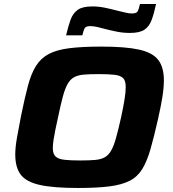

<svg xmlns="http://www.w3.org/2000/svg" viewBox="-20 -928 862 956"><path d="M368 8Q247 8 179 -7Q111 -22 83.5 -58Q56 -94 56 -159Q56 -195 64.5 -242.5Q73 -290 85 -352Q103 -440 119 -500.5Q135 -561 159 -599.5Q183 -638 222.5 -659Q262 -680 325.5 -688Q389 -696 485 -696Q605 -696 672.5 -681Q740 -666 768 -629.5Q796 -593 796 -528Q796 -491 788.5 -444.5Q781 -398 767 -336Q747 -247 729.5 -186Q712 -125 688.5 -86.5Q665 -48 626 -28Q587 -8 525 0Q463 8 368 8ZM379 -129Q423 -129 452.5 -131.5Q482 -134 501 -144.5Q520 -155 533 -177.5Q546 -200 557.5 -240.5Q569 -281 583 -344Q594 -395 600 -432Q606 -469 606 -495Q606 -526 593 -539Q580 -552 551 -555.5Q522 -559 472 -559Q427 -559 397.5 -556.5Q368 -554 349 -543.5Q330 -533 317 -510.5Q304 -488 293 -447.5Q282 -407 269 -344Q261 -309 255.5 -281Q250 -253 246.5 -231Q243 -209 243 -191Q243 -162 256.5 -149Q270 -136 300 -132.5Q330 -129 379 -129ZM309 -752Q320 -798 331.5 -830Q343 -862 367 -879Q391 -896 440 -896Q471 -896 502.5 -889.5Q534 -883 560 -876Q583 -871 601.5 -866Q620 -861 637 -861Q659 -861 665 -871Q671 -881 677 -908H757Q747 -861 735 -828.5Q723 -796 699 -780Q675 -764 627 -764Q594 -764 563.5 -770Q533 -776 506 -783Q485 -789 465 -793.5Q445 -798 429 -798Q408 -798 402 -788Q396 -778 390 -752Z"/></svg>

Font: Saira Expanded
Style: Bold Italic
Weight: 700
Width: 7
Italic angle: -12°
Designer: Hector Gatti with collaboration of the Omnibus-Type team
Foundry: Omnibus-Type
Version: Version 1.101